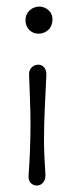

<svg xmlns="http://www.w3.org/2000/svg" viewBox="-20 -561 227 584"><path d="M118.2 -29.3C116.2 -63 113.8 -100.6 113.8 -135.3C113.8 -200.7 118.2 -266.6 121.1 -334C121.6 -354.5 108.9 -364.3 96.2 -364.3C83 -364.3 67.4 -354 68.4 -334C69.8 -290.5 72.8 -235.8 72.8 -181.6C72.8 -125 69.8 -65.4 66.9 -26.9C64.9 -6.3 79.1 3.4 92.3 3.4C105 3.4 119.1 -7.8 118.2 -29.3ZM139.6 -499.5C141.1 -526.4 118.7 -541 99.6 -541C79.6 -541 57.6 -526.4 57.6 -499.5C57.6 -472.7 77.6 -458.5 96.7 -458.5C114.3 -458.5 137.2 -468.3 139.6 -499.5Z"/></svg>

Font: Pompiere 
Style: Regular
Weight: 400
Designer: Karolina Lach
Foundry: Sorkin Type Co.
Version: Version 1.001